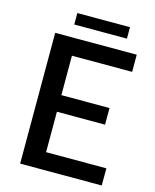

<svg xmlns="http://www.w3.org/2000/svg" viewBox="-125 -937 826 1021"><g transform="rotate(15 288.0 -426.0)"><path d="M535 -94.5 534.5 0H85.5V-720H534.5V-625.5H203V-408.5H468V-317H203V-94.5ZM172 -852H462V-789H172Z"/></g></svg>

Font: Lato SemiBold
Style: Regular
Weight: 600
Designer: Lukasz Dziedzic with Adam Twardoch and Botio Nikoltchev
Foundry: tyPoland Lukasz Dziedzic
Version: Version 2.015; 2015-08-06; http://www.latofonts.com/